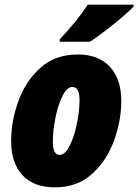

<svg xmlns="http://www.w3.org/2000/svg" viewBox="-20 -798 597 828"><path d="M368 -618Q390 -632 429.5 -662Q469 -692 505.5 -723Q542 -754 556 -770L557 -778H359Q306 -700 238 -629L237 -618ZM503 -363Q503 -457 454 -510Q405 -563 316 -563Q217 -563 153 -504.5Q89 -446 58.5 -360Q28 -274 28 -190Q28 -96 76.5 -43Q125 10 216 10Q313 10 376.5 -47.5Q440 -105 471.5 -191Q503 -277 503 -363ZM208 -187Q208 -235 219 -290Q230 -345 249.5 -384Q269 -423 292 -423Q323 -423 323 -366Q323 -319 311.5 -264Q300 -209 280.5 -169.5Q261 -130 237 -130Q208 -130 208 -187Z"/></svg>

Font: Noto Sans Display SemiCondensed Black
Style: Italic
Weight: 900
Width: 4
Designer: Monotype Design team
Foundry: Monotype Imaging Inc.
Version: 1.000